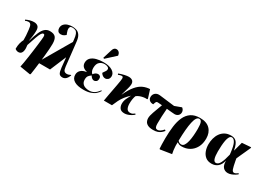

<svg xmlns="http://www.w3.org/2000/svg" viewBox="-5 -1846 4279 3102"><g transform="rotate(30 2135.0 -295.5)"><path d="M525 230 330 198Q337 167 346 115Q355 63 364 0Q373 -63 382 -127.5Q391 -192 397.5 -249Q404 -306 408.5 -346.5Q413 -387 413 -401Q413 -424 408.5 -436Q404 -448 388 -448Q369 -448 351 -420Q333 -392 310.5 -329Q288 -266 253 -160Q257 -136 258.5 -106Q260 -76 254 -49Q248 -22 230.5 -4.5Q213 13 179 13Q164 13 144 4.5Q124 -4 119 -14Q119 -71 130 -115.5Q141 -160 160 -196Q161 -237 158 -282Q155 -327 148 -388Q142 -449 126.5 -471.5Q111 -494 85 -494Q72 -494 56 -490.5Q40 -487 24 -478L16 -497Q51 -514 88.5 -524.5Q126 -535 163 -535Q208 -535 235.5 -512Q263 -489 263 -430Q263 -385 256 -332Q249 -279 241 -235L243 -234Q274 -341 303.5 -408Q333 -475 370.5 -506Q408 -537 460 -537Q535 -537 566 -499.5Q597 -462 597 -377Q597 -338 593 -280Q589 -222 582 -154.5Q575 -87 567 -18.5Q559 50 550.5 112Q542 174 535 220Z M1003 12Q956 12 938.5 -18Q921 -48 913 -121L895 -298H893L768 0H543L536 -7L866 -571L861 -615Q855 -675 841.5 -708.5Q828 -742 804.5 -755Q781 -768 746 -768Q713 -768 703.5 -752.5Q694 -737 694 -716Q694 -704 697 -689Q700 -674 709 -651L722 -617Q713 -608 689 -593Q665 -578 634 -578Q595 -578 577.5 -601Q560 -624 560 -654Q560 -698 585 -726.5Q610 -755 650.5 -768.5Q691 -782 736 -782Q780 -782 818 -768Q856 -754 881.5 -715Q907 -676 915 -601L963 -169Q969 -110 987 -91.5Q1005 -73 1036 -73Q1069 -73 1106 -94L1112 -87Q1094 -40 1067 -14Q1040 12 1003 12Z M1396 14Q1283 14 1222 -24Q1161 -62 1162 -132Q1162 -183 1198 -217.5Q1234 -252 1303 -261L1304 -263Q1250 -277 1223.5 -305Q1197 -333 1197 -378Q1198 -434 1233.5 -468.5Q1269 -503 1328.5 -519Q1388 -535 1460 -535Q1569 -535 1628.5 -496Q1688 -457 1685 -397Q1682 -358 1659.5 -339Q1637 -320 1610 -320Q1589 -320 1571.5 -330Q1554 -340 1542 -353Q1530 -366 1526 -377Q1552 -414 1563 -431.5Q1574 -449 1574 -468Q1574 -491 1549.5 -504Q1525 -517 1490 -517Q1439 -517 1400 -484Q1361 -451 1360 -375Q1359 -344 1368.5 -318Q1378 -292 1398 -275Q1434 -325 1481 -325Q1499 -325 1516 -312.5Q1533 -300 1532 -267Q1532 -232 1512.5 -215.5Q1493 -199 1471 -199Q1450 -199 1431 -214Q1412 -229 1399 -253Q1376 -238 1355 -214Q1334 -190 1334 -144Q1333 -99 1354 -71.5Q1375 -44 1409 -32Q1443 -20 1479 -20Q1530 -20 1571 -42Q1612 -64 1655 -124L1666 -116Q1646 -81 1612 -51.5Q1578 -22 1525 -4Q1472 14 1396 14ZM1437 -586 1419 -595 1471 -763Q1481 -795 1497 -808.5Q1513 -822 1534 -822Q1563 -822 1583 -803Q1603 -784 1608 -751V-742Z M2162 14Q2098 14 2073 -21Q2048 -56 2048 -103Q2048 -154 2069.5 -201Q2091 -248 2113 -288Q2062 -241 2028.5 -197.5Q1995 -154 1971 -106Q1947 -58 1923 0H1772Q1780 -50 1791 -107.5Q1802 -165 1812.5 -221.5Q1823 -278 1832 -326.5Q1841 -375 1846 -408.5Q1851 -442 1851 -453Q1851 -473 1845 -482Q1839 -491 1824 -491Q1815 -491 1797 -487Q1779 -483 1760 -474L1752 -494Q1805 -514 1852.5 -524.5Q1900 -535 1929 -535Q1976 -535 2001 -513.5Q2026 -492 2026 -451Q2026 -421 2012 -370Q1998 -319 1972 -230L1974 -229Q2028 -346 2083.5 -411.5Q2139 -477 2199 -504Q2259 -531 2326 -534L2374 -382L2368 -368Q2344 -372 2309.5 -367.5Q2275 -363 2240 -350.5Q2205 -338 2179 -317Q2168 -291 2161 -251.5Q2154 -212 2154 -164Q2154 -112 2172 -76Q2190 -40 2236 -40Q2265 -40 2283 -50Q2301 -60 2317 -73L2329 -59Q2310 -41 2282 -24Q2254 -7 2222.5 3.5Q2191 14 2162 14Z M2696 14Q2634 14 2598.5 -3.5Q2563 -21 2548 -49.5Q2533 -78 2533 -110Q2533 -159 2558.5 -228Q2584 -297 2623 -404Q2603 -405 2583.5 -407Q2564 -409 2544 -410Q2524 -412 2515.5 -401.5Q2507 -391 2500 -369L2493 -347Q2470 -345 2447.5 -353Q2425 -361 2410 -379.5Q2395 -398 2395 -427Q2395 -474 2428 -503.5Q2461 -533 2519 -526L2797 -492L2922 -538Q2936 -528 2948 -509.5Q2960 -491 2960 -466Q2960 -427 2934 -404Q2908 -381 2869 -381Q2856 -381 2813.5 -385Q2771 -389 2720 -394Q2713 -311 2710 -245Q2707 -179 2707 -107Q2707 -65 2718 -44Q2729 -23 2759 -23Q2804 -23 2861 -89L2880 -73Q2861 -50 2837.5 -30Q2814 -10 2780 2Q2746 14 2696 14Z M2950 231 2941 223Q2938 189 2937 143.5Q2936 98 2936 29Q2937 -90 2950 -192.5Q2963 -295 2998 -372Q3033 -449 3097 -492Q3161 -535 3262 -535Q3385 -535 3448.5 -469Q3512 -403 3512 -294Q3512 -198 3474.5 -129Q3437 -60 3373 -23Q3309 14 3229 14Q3198 14 3178.5 6Q3159 -2 3143 -13H3142Q3140 15 3141.5 53.5Q3143 92 3148 130.5Q3153 169 3160 198ZM3206 -10Q3239 -10 3260 -41.5Q3281 -73 3293 -125Q3305 -177 3310 -239Q3315 -301 3315 -362Q3315 -446 3301 -481.5Q3287 -517 3256 -517Q3200 -517 3173 -394Q3146 -271 3142 -43Q3158 -24 3175 -17Q3192 -10 3206 -10Z M3786 14Q3717 14 3673.5 -20.5Q3630 -55 3609 -111.5Q3588 -168 3588 -234Q3588 -291 3602.5 -345.5Q3617 -400 3647.5 -443.5Q3678 -487 3725 -513Q3772 -539 3837 -539Q3862 -539 3886 -533Q3910 -527 3931 -508.5Q3952 -490 3968.5 -452.5Q3985 -415 3996 -352H3997Q4008 -391 4016 -419Q4024 -447 4030.5 -472Q4037 -497 4044 -524L4202 -536L4214 -530Q4188 -471 4167.5 -426.5Q4147 -382 4129.5 -343.5Q4112 -305 4093 -262L4100 -221Q4118 -123 4132.5 -81.5Q4147 -40 4175 -40Q4205 -40 4243 -73L4255 -59Q4241 -45 4214 -28Q4187 -11 4154 1.5Q4121 14 4090 14Q4035 14 4001 -23Q3967 -60 3966 -144H3965Q3947 -65 3900 -25.5Q3853 14 3786 14ZM3842 -32Q3884 -32 3914.5 -90Q3945 -148 3971 -261L3967 -298Q3953 -419 3926 -469.5Q3899 -520 3863 -520Q3836 -520 3819 -491.5Q3802 -463 3793.5 -417Q3785 -371 3781.5 -316.5Q3778 -262 3778 -209Q3778 -121 3793 -76.5Q3808 -32 3842 -32Z"/></g></svg>

Font: Literata 72pt ExtraBold
Style: Italic
Weight: 800
Italic angle: -2°
Designer: Latin by Veronika Burian and Jose Scaglione. Greek by Irene Vlachou. Cyrillic by Vera Evstafieva
Foundry: TypeTogether
Version: Version 3.002